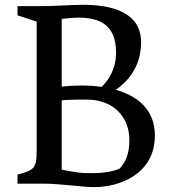

<svg xmlns="http://www.w3.org/2000/svg" viewBox="-20 -773 711 808"><path d="M53.7 0H168.5C231 0 332.5 14.6 375 14.6C484.4 14.6 631.8 -41 631.8 -202.6C631.8 -314.9 555.2 -370.1 467.3 -395C509.8 -424.3 573.7 -485.8 573.7 -594.7C573.7 -725.6 443.8 -752.9 327.1 -752.9C284.7 -752.9 207.5 -747.1 152.8 -747.1H53.7V-708.5L134.3 -682.1V-136.2C134.3 -61.5 119.1 -56.2 53.7 -38.1ZM239.7 -408.7V-693.4C258.3 -695.8 284.2 -698.7 310.5 -698.7C399.4 -698.7 468.3 -668.9 468.3 -551.8C468.3 -479.5 434.1 -432.6 407.7 -407.2C379.4 -411.6 351.1 -413.1 325.7 -413.1C286.6 -413.1 257.3 -410.6 239.7 -408.7ZM239.7 -59.1V-350.6C257.8 -352.5 286.6 -354 343.3 -354C466.3 -354 524.4 -271.5 524.4 -185.1C524.4 -118.7 506.8 -91.8 484.9 -64.5C460.4 -51.3 412.6 -44.4 370.1 -44.4C315.4 -44.4 312 -45.4 239.7 -59.1Z"/></svg>

Font: Donegal One
Style: Regular
Weight: 400
Designer: Gary Lonergan
Foundry: Sorkin Type Co.
Version: Version 1.004